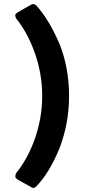

<svg xmlns="http://www.w3.org/2000/svg" viewBox="-20 -773 445 951"><path d="M65 115H66Q56 110 56 100Q56 90 61 83Q88 50 111 8Q134 -34 151.5 -82.5Q169 -131 179 -185.5Q189 -240 189 -298Q189 -356 179 -410.5Q169 -465 151.5 -513.5Q134 -562 111 -604.5Q88 -647 61 -680Q56 -687 55.5 -696Q55 -705 66 -710H65L90 -725L133 -749H132Q139 -754 146.5 -752.5Q154 -751 159 -747Q193 -709 221 -662Q249 -615 275 -555Q322 -437 322 -298Q322 -228 310 -164Q298 -100 275 -39Q251 19 222.5 67Q194 115 159 151Q150 160 140 157Z"/></svg>

Font: Stadtwerke
Style: Bold
Weight: 700
Designer: Santiago Orozco
Foundry: Typemade
Version: Version 1.003